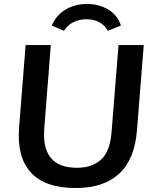

<svg xmlns="http://www.w3.org/2000/svg" viewBox="-20 -939 780 967"><path d="M362 8Q208 8 136.5 -69Q65 -146 76 -295L109 -712H236L203 -293Q187 -94 367 -94Q445 -94 490 -136Q535 -178 542 -276L577 -712H704L670 -285Q659 -138 581 -65Q503 8 362 8ZM418 -919Q478 -919 525 -891Q572 -863 589 -810L523 -784Q506 -814 478.5 -828Q451 -842 415 -842Q381 -842 352 -828.5Q323 -815 302 -784L241 -810Q263 -863 310.5 -891Q358 -919 418 -919Z"/></svg>

Font: Muli
Style: Bold Italic
Weight: 700
Italic angle: -4.541°
Designer: Vernon Adams
Foundry: Vernon Adams
Version: Version 2.100; ttfautohint (v1.8.1.43-b0c9)